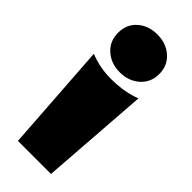

<svg xmlns="http://www.w3.org/2000/svg" viewBox="-231 -740 776 776"><g transform="rotate(45 157.5 -351.5)"><path d="M268 -460 285 -466 251 0H62L30 -466Q87 -443 151.5 -443Q216 -443 268 -460ZM157 -487Q107 -487 73 -517Q39 -547 39 -595.5Q39 -644 72.5 -673.5Q106 -703 156.5 -703Q207 -703 241 -673Q275 -643 275 -595Q275 -547 241 -517Q207 -487 157 -487Z"/></g></svg>

Font: Wendy One
Style: Regular
Weight: 400
Designer: Alejandro Inler
Foundry: Alejandro Inler
Version: 1.001